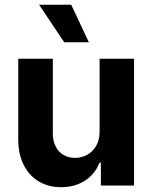

<svg xmlns="http://www.w3.org/2000/svg" viewBox="-20 -776 637 803"><path d="M396.5 -530.4H540.6V0H401.9V-96H396.4Q384.4 -64.9 361.7 -41.8Q339 -18.6 306.9 -5.9Q274.9 6.9 235.8 6.9Q182.6 6.9 142 -17.3Q101.5 -41.5 79 -86.5Q56.4 -131.5 56.4 -192.6V-530.4H200.9V-218Q200.9 -186.8 212.6 -163.7Q224.3 -140.5 245 -128.1Q265.8 -115.7 293.9 -115.7Q321.2 -115.7 344.7 -128.6Q368.2 -141.5 382.3 -166.2Q396.5 -190.9 396.5 -225.8ZM143.4 -756.2H277.9L351.7 -599.1H248.7Z"/></svg>

Font: Pretendard Variable
Style: Regular
Weight: 400
Designer: Base glyphs from Inter by Rasmus Andersson; Hangul glyphs from Noto Sans CJK(Source Han Sans) by Jang Soo-young and Kang
Foundry: Kil Hyung-jin
Version: Version 1.100;FEAKit 1.0